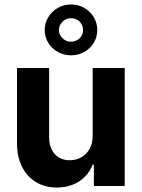

<svg xmlns="http://www.w3.org/2000/svg" viewBox="-20 -836 637 863"><path d="M396.5 -530.4H540.6V0H401.9V-96H396.4Q384.4 -64.9 361.7 -41.8Q339 -18.6 306.9 -5.9Q274.9 6.9 235.8 6.9Q182.6 6.9 142 -17.3Q101.5 -41.5 79 -86.5Q56.4 -131.5 56.4 -192.6V-530.4H200.9V-218Q200.9 -186.8 212.6 -163.7Q224.3 -140.5 245 -128.1Q265.8 -115.7 293.9 -115.7Q321.2 -115.7 344.7 -128.6Q368.2 -141.5 382.3 -166.2Q396.5 -190.9 396.5 -225.8ZM180.9 -701Q180.9 -732 196.8 -758.5Q212.8 -785 239.8 -800.5Q266.7 -815.9 299.2 -815.9Q331.6 -815.9 358.8 -800.5Q386 -785 401.6 -758.5Q417.3 -732 417.3 -701Q417.3 -669.7 401.6 -643.7Q386 -617.7 358.8 -602.6Q331.6 -587.4 299.3 -587.4Q266.7 -587.4 239.8 -602.6Q212.8 -617.7 196.8 -643.7Q180.9 -669.7 180.9 -701ZM353.5 -701Q353.5 -714.9 346.4 -727.4Q339.3 -739.9 326.8 -747.1Q314.4 -754.2 299.2 -754.2Q284.2 -754.2 271.9 -746.9Q259.5 -739.5 252.2 -727.1Q244.9 -714.7 244.9 -700.9Q244.9 -687.1 252.2 -675.2Q259.5 -663.3 271.8 -655.9Q284.2 -648.5 299.2 -648.5Q314.3 -648.5 327 -655.9Q339.6 -663.3 346.6 -675.3Q353.5 -687.3 353.5 -701Z"/></svg>

Font: Pretendard Variable
Style: Regular
Weight: 400
Designer: Base glyphs from Inter by Rasmus Andersson; Hangul glyphs from Noto Sans CJK(Source Han Sans) by Jang Soo-young and Kang
Foundry: Kil Hyung-jin
Version: Version 1.100;FEAKit 1.0